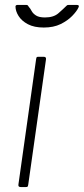

<svg xmlns="http://www.w3.org/2000/svg" viewBox="-20 -761 341 781"><path d="M95 -11Q94 -4 92.5 -2Q91 0 83 0H66Q59 0 56.5 -2.5Q54 -5 55 -11L127 -521Q128 -527 129.5 -528.5Q131 -530 136 -530H158Q163 -530 165.5 -527.5Q168 -525 167 -519ZM292 -741Q298 -741 300 -738.5Q302 -736 299 -730Q292 -715 273.5 -696Q255 -677 226.5 -663Q198 -649 158 -649Q119 -649 93.5 -662.5Q68 -676 55.5 -696Q43 -716 43 -735Q43 -737 45 -739Q47 -741 51 -741H87Q92 -741 93.5 -738.5Q95 -736 98 -732Q103 -727 108.5 -716.5Q114 -706 126.5 -698Q139 -690 163 -690Q198 -690 217.5 -707Q237 -724 250 -737Q253 -740 255 -740.5Q257 -741 260 -741Z"/></svg>

Font: Libre Franklin Thin
Style: Italic
Weight: 100
Italic angle: -8°
Designer: Pablo Impallari, Rodrigo Fuenzalida, Nhung Nguyen
Foundry: Impallari Type
Version: Version 3.000